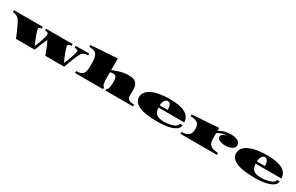

<svg xmlns="http://www.w3.org/2000/svg" viewBox="242 -2411 6339 4116"><g transform="rotate(30 3411.5 -353.0)"><path d="M352.5 0Q335.9 -36.6 312.5 -92.3Q289.1 -147.9 259.3 -214.8Q231.9 -275.9 203.9 -328.1Q175.8 -380.4 151.4 -407.2Q132.3 -427.7 105.5 -440.7Q78.6 -453.6 51.8 -459.5Q24.9 -465.3 4.9 -465.3V-511.2H722.7V-465.3Q688 -465.3 667.7 -454.8Q647.5 -444.3 647.5 -426.8Q647.5 -413.1 658.2 -375.2Q668.9 -337.4 688 -282.2Q706.1 -229 729 -173.1Q752 -117.2 774.9 -70.8Q790.5 -102.1 808.8 -149.2Q827.1 -196.3 845.2 -249.5Q862.3 -300.3 874.3 -345.9Q886.2 -391.6 886.2 -414.1Q886.2 -447.3 865.5 -456.3Q844.7 -465.3 799.8 -465.3V-511.2H1458V-465.3Q1413.6 -465.3 1392.1 -452.6Q1370.1 -440.4 1370.1 -422.4Q1370.1 -408.2 1381.6 -368.9Q1393.1 -329.6 1411.1 -278.8Q1429.2 -228 1453.6 -170.2Q1478 -112.3 1500.5 -68.8Q1513.2 -93.3 1533.9 -144.8Q1554.7 -196.3 1575.7 -257.8Q1623 -394 1623 -420.4Q1623 -439 1604.7 -452.1Q1586.4 -465.3 1535.2 -465.3V-511.2H1868.7V-465.3Q1809.6 -465.3 1768.8 -449.5Q1728 -433.6 1708 -399.4Q1691.4 -371.1 1667.7 -317.9Q1644 -264.6 1618.2 -200.7Q1566.9 -71.3 1542 0H1078.1Q1067.9 -24.4 1052.5 -64.9Q1037.1 -105.5 1019.5 -151.4Q1002.4 -194.8 982.4 -241Q962.4 -287.1 946.3 -315.4Q931.2 -287.6 912.1 -245.4Q893.1 -203.1 873.5 -153.8Q855.5 -107.9 839.8 -66.7Q824.2 -25.4 815.4 0Z M1812 0V-45.9Q1855.5 -47.4 1888.7 -53.2Q1954.1 -64.9 1983.4 -105.5Q1998 -126 2007.8 -159.2Q2016.6 -191.4 2020 -237.1Q2023.4 -282.7 2023.4 -343.8Q2023.4 -436.5 2010.7 -494.1Q1998 -551.8 1970.7 -584Q1943.4 -615.7 1900.6 -627Q1857.9 -638.2 1797.4 -638.2V-683.6L2452.6 -727.5V-439.5Q2540.5 -478.5 2637.2 -505.9Q2733.9 -533.2 2836.9 -533.2Q2877 -533.2 2918 -528.1Q2959 -522.9 2996.1 -499.5Q3019.5 -484.4 3037.1 -458.5Q3054.2 -432.1 3064.5 -393.1Q3074.7 -354 3074.7 -298.8Q3074.7 -289.6 3074.5 -280.3Q3074.2 -271 3073.7 -261.2Q3072.3 -241.7 3072.3 -218.8Q3072.3 -190.4 3073.7 -166Q3074.7 -142.1 3080.3 -122.8Q3085.9 -103.5 3096.7 -89.4Q3129.4 -45.9 3249.5 -45.9V0H2567.9V-37.1Q2599.6 -57.6 2611.8 -106Q2624 -154.3 2624 -238.3Q2624 -311 2611.1 -345.5Q2598.1 -379.9 2575.9 -390.1Q2553.7 -400.4 2526.4 -400.4Q2509.3 -400.4 2490.5 -396.7Q2471.7 -393.1 2452.6 -386.7V-229.5Q2452.6 -144 2465.1 -100.8Q2477.5 -57.6 2508.8 -37.1V0Z M3875.5 22Q3735.4 22 3621.3 8.3Q3507.3 -5.4 3426.8 -36.6Q3346.2 -67.9 3302.2 -118.4Q3258.3 -168.9 3258.3 -243.2Q3258.3 -315.9 3304.2 -371.3Q3350.1 -426.8 3431.6 -462.4Q3486.8 -486.8 3553.7 -502Q3620.6 -517.6 3698.7 -525.4Q3776.9 -533.2 3862.8 -533.2Q3977.5 -533.2 4070.8 -517.1Q4164.1 -501 4230.5 -467.3Q4296.4 -433.1 4332.5 -379.9Q4368.7 -326.7 4368.7 -252.4H3731.9Q3738.8 -140.1 3796.4 -94.2Q3854 -48.3 3976.1 -48.3Q4035.2 -48.3 4092.3 -56.9Q4149.4 -65.4 4196.8 -82Q4244.6 -98.1 4274.7 -123.5Q4304.7 -148.9 4304.7 -181.2H4368.7Q4368.7 -127.4 4326.2 -88.6Q4283.7 -49.8 4215.3 -25.9Q4146.5 -2 4058.6 10Q3970.7 22 3875.5 22ZM3731.4 -307.1H3929.2Q3929.2 -351.6 3922.1 -383.1Q3915 -414.6 3903.3 -434.6Q3891.1 -454.6 3874.5 -464.1Q3857.9 -473.6 3838.9 -473.6Q3817.9 -473.6 3799.1 -464.1Q3780.3 -454.6 3766.1 -434.6Q3751.5 -414.1 3742.4 -382.6Q3733.4 -351.1 3731.4 -307.1Z M4422.4 0V-45.9Q4509.8 -49.3 4559.1 -74Q4608.4 -98.6 4628.4 -143.3Q4648.4 -188 4648.4 -251.5Q4648.4 -349.1 4595.9 -392.1Q4543.5 -435.1 4422.4 -435.1V-481L5077.6 -524.9V-452.6Q5132.8 -491.2 5211.9 -512.2Q5291 -533.2 5367.7 -533.2Q5428.2 -533.2 5472.4 -522.9Q5516.6 -512.7 5545.9 -494.1Q5602.5 -457 5602.5 -391.1Q5602.5 -340.8 5545.4 -303.2Q5517.6 -285.2 5476.8 -273.7Q5436 -262.2 5383.8 -262.2Q5290 -262.2 5232.4 -290.5Q5175.3 -317.9 5175.3 -363.3Q5175.3 -398.4 5201.9 -420.9Q5228.5 -443.4 5268.6 -454.6Q5308.6 -465.8 5348.6 -466.3Q5260.3 -466.3 5198.5 -450.4Q5136.7 -434.6 5077.6 -398.4V-255.9Q5077.6 -186 5100.6 -140.9Q5123.5 -95.7 5177.7 -72.8Q5231.9 -49.8 5325.2 -45.9V0Z M6280.8 22Q6140.6 22 6026.6 8.3Q5912.6 -5.4 5832 -36.6Q5751.5 -67.9 5707.5 -118.4Q5663.6 -168.9 5663.6 -243.2Q5663.6 -315.9 5709.5 -371.3Q5755.4 -426.8 5836.9 -462.4Q5892.1 -486.8 5959 -502Q6025.9 -517.6 6104 -525.4Q6182.1 -533.2 6268.1 -533.2Q6382.8 -533.2 6476.1 -517.1Q6569.3 -501 6635.7 -467.3Q6701.7 -433.1 6737.8 -379.9Q6773.9 -326.7 6773.9 -252.4H6137.2Q6144 -140.1 6201.7 -94.2Q6259.3 -48.3 6381.3 -48.3Q6440.4 -48.3 6497.6 -56.9Q6554.7 -65.4 6602.1 -82Q6649.9 -98.1 6679.9 -123.5Q6710 -148.9 6710 -181.2H6773.9Q6773.9 -127.4 6731.4 -88.6Q6689 -49.8 6620.6 -25.9Q6551.8 -2 6463.9 10Q6376 22 6280.8 22ZM6136.7 -307.1H6334.5Q6334.5 -351.6 6327.4 -383.1Q6320.3 -414.6 6308.6 -434.6Q6296.4 -454.6 6279.8 -464.1Q6263.2 -473.6 6244.1 -473.6Q6223.1 -473.6 6204.3 -464.1Q6185.5 -454.6 6171.4 -434.6Q6156.7 -414.1 6147.7 -382.6Q6138.7 -351.1 6136.7 -307.1Z"/></g></svg>

Font: Asset
Style: Regular
Weight: 400
Version: Version 1.003; ttfautohint (v1.8.4.7-5d5b)